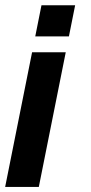

<svg xmlns="http://www.w3.org/2000/svg" viewBox="-53 -533 349 738"><path d="M-33.2 185.5 70.3 -332H199.7L96.2 185.5ZM82.5 -393.1 106.4 -512.7H235.8L211.9 -393.1Z"/></svg>

Font: Sansation
Style: Bold Italic
Weight: 700
Designer: Bernd Montag
Version: Version 1.301